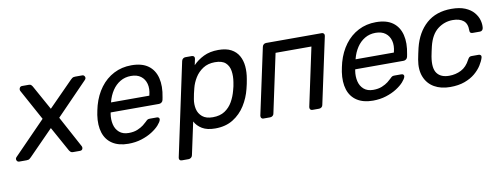

<svg xmlns="http://www.w3.org/2000/svg" viewBox="-90 -845 3542 1350"><g transform="rotate(-10 1681.5 -170.0)"><path d="M-9.4 0Q-22.9 0 -27.9 -12.3Q-32.8 -24.6 -23.2 -34.6L204 -267.7L83.6 -487.9Q78.8 -497.6 83.8 -508.8Q88.9 -520 101.9 -520H150.5Q161.4 -520 166.9 -514.6Q172.4 -509.3 175.2 -504.3L273.4 -327.2L448.1 -504.3Q452.9 -509.3 459.8 -514.6Q466.7 -520 481.7 -520H530.7Q542.8 -520.8 548.9 -508.4Q554.9 -496.1 543.5 -484.6L320.5 -254.7L440.6 -32.1Q446.6 -21.6 442.3 -10.8Q438.1 0 423.3 0H373.8Q363.2 0 357.3 -5.2Q351.4 -10.4 348.4 -15.4L249.9 -193.4L75.2 -15.4Q71.2 -11.4 64.1 -5.7Q57 0 42.2 0Z M768.5 10Q700.2 10 655.5 -18.9Q610.8 -47.8 593.7 -101.2Q576.6 -154.6 587.4 -227.3Q589.3 -239.9 593.7 -260.6Q598.2 -281.3 601.6 -293.6Q621.6 -365 661.4 -418.3Q701.2 -471.6 757.9 -500.8Q814.6 -530 883.3 -530Q958.6 -530 1002.9 -497.8Q1047.2 -465.6 1061.9 -406.9Q1076.6 -348.3 1060.7 -269.4L1057.2 -251.6Q1055.2 -241.4 1046.8 -235Q1038.4 -228.6 1028.2 -228.6H683.1Q683.1 -228.4 682.6 -225Q682.1 -221.6 681.3 -219.6Q674.9 -179.3 683.1 -143.8Q691.3 -108.4 716.7 -86.3Q742.1 -64.3 783.7 -64.3Q819.7 -64.3 846.3 -75.2Q872.8 -86.2 890 -99.6Q907.2 -113.1 914.2 -120.5Q926 -132.7 931.7 -135.2Q937.4 -137.7 948.6 -137.7H997Q1006.2 -137.7 1011.2 -132.2Q1016.2 -126.6 1014 -117.4Q1009.8 -102.4 990.7 -80.8Q971.5 -59.2 938.7 -38.2Q905.9 -17.3 862.7 -3.7Q819.6 10 768.5 10ZM697.9 -297.6H971.3L972.1 -301Q983.6 -345.7 974.3 -380.9Q965 -416 938 -436.3Q911 -456.6 867.9 -456.6Q824.9 -456.6 790.8 -436.3Q756.7 -416 733.5 -380.9Q710.2 -345.7 698.7 -301Z M1117 190Q1106.8 190 1102 183.6Q1097.3 177.3 1099.3 167.1L1240.9 -497.1Q1242.9 -507.3 1250.3 -513.6Q1257.8 -520 1268 -520H1313.7Q1323.9 -520 1329.2 -513.6Q1334.4 -507.3 1332.4 -497.1L1323 -453.2Q1354.4 -486.3 1399.1 -508.2Q1443.7 -530 1503.9 -530Q1560.1 -530 1595.4 -511Q1630.7 -492 1649.1 -459.2Q1667.6 -426.4 1671.4 -384.1Q1675.2 -341.7 1666.7 -294.1Q1664.3 -277.8 1660.4 -260Q1656.5 -242.2 1652.3 -225.7Q1637.2 -163.9 1603.4 -110.1Q1569.6 -56.3 1516.3 -23.1Q1463.1 10 1388.9 10Q1330.6 10 1295.5 -11.3Q1260.3 -32.6 1243.5 -65.4L1193.6 167.1Q1191.6 177.3 1183.7 183.6Q1175.7 190 1165.5 190ZM1385.3 -70.7Q1436.8 -70.7 1471 -93.1Q1505.1 -115.6 1526 -152.1Q1546.9 -188.7 1557.8 -231.1Q1562 -246.1 1565.2 -260Q1568.4 -273.9 1570.2 -288.9Q1577.1 -331.3 1571.4 -367.9Q1565.8 -404.4 1541.4 -426.9Q1517.1 -449.3 1465.6 -449.3Q1415.9 -449.3 1380.3 -426.1Q1344.7 -402.8 1323 -367.5Q1301.3 -332.1 1292.2 -295.4Q1287.9 -279.1 1282.8 -256.9Q1277.8 -234.7 1275.4 -218.2Q1269.4 -182.7 1276.8 -148.9Q1284.3 -115.2 1310.9 -92.9Q1337.4 -70.7 1385.3 -70.7Z M1734.2 0Q1724 0 1719.1 -6.4Q1714.3 -12.7 1715.4 -22.9L1817.1 -497.1Q1819.1 -507.3 1826.5 -513.6Q1834 -520 1844.2 -520H2240.8Q2251 -520 2256.3 -513.6Q2261.6 -507.3 2259.6 -497.1L2157.9 -22.9Q2156.7 -12.7 2148.9 -6.4Q2141 0 2130.8 0H2083.4Q2073.3 0 2068.4 -6.4Q2063.5 -12.7 2064.7 -22.9L2153.8 -440.1H1897.8L1808.7 -22.9Q1807.5 -12.7 1799.6 -6.4Q1791.7 0 1781.6 0Z M2514.5 10Q2446.2 10 2401.5 -18.9Q2356.8 -47.8 2339.7 -101.2Q2322.6 -154.6 2333.4 -227.3Q2335.3 -239.9 2339.7 -260.6Q2344.2 -281.3 2347.6 -293.6Q2367.6 -365 2407.4 -418.3Q2447.2 -471.6 2503.9 -500.8Q2560.6 -530 2629.3 -530Q2704.6 -530 2748.9 -497.8Q2793.2 -465.6 2807.9 -406.9Q2822.6 -348.3 2806.7 -269.4L2803.2 -251.6Q2801.2 -241.4 2792.8 -235Q2784.4 -228.6 2774.2 -228.6H2429.1Q2429.1 -228.4 2428.6 -225Q2428.1 -221.6 2427.3 -219.6Q2420.9 -179.3 2429.1 -143.8Q2437.3 -108.4 2462.7 -86.3Q2488.1 -64.3 2529.7 -64.3Q2565.7 -64.3 2592.3 -75.2Q2618.8 -86.2 2636 -99.6Q2653.2 -113.1 2660.2 -120.5Q2672 -132.7 2677.7 -135.2Q2683.4 -137.7 2694.6 -137.7H2743Q2752.2 -137.7 2757.2 -132.2Q2762.2 -126.6 2760 -117.4Q2755.8 -102.4 2736.7 -80.8Q2717.5 -59.2 2684.7 -38.2Q2651.9 -17.3 2608.7 -3.7Q2565.6 10 2514.5 10ZM2443.9 -297.6H2717.3L2718.1 -301Q2729.6 -345.7 2720.3 -380.9Q2711 -416 2684 -436.3Q2657 -456.6 2613.9 -456.6Q2570.9 -456.6 2536.8 -436.3Q2502.7 -416 2479.5 -380.9Q2456.2 -345.7 2444.7 -301Z M3066.6 10Q3000.4 10 2953.1 -17.3Q2905.8 -44.6 2885 -96.4Q2864.1 -148.3 2876.8 -219.8Q2879.8 -235 2884.8 -259.8Q2889.8 -284.6 2893.8 -300Q2920.3 -407.7 2989.7 -468.9Q3059.1 -530 3168.1 -530Q3226.8 -530 3265.8 -513.6Q3304.8 -497.2 3327.2 -470.8Q3349.6 -444.4 3357.6 -415.2Q3365.6 -386.1 3362.6 -360.4Q3361.6 -350.2 3355.2 -343.8Q3348.7 -337.4 3339.4 -337.4H3287.4Q3277.2 -337.4 3271.7 -342.1Q3266.2 -346.8 3266.4 -358.3Q3267.3 -407.2 3239.9 -429Q3212.4 -450.8 3164.1 -450.8Q3104.6 -450.8 3056.5 -413.9Q3008.4 -377 2988.2 -295Q2984.1 -278.7 2980.1 -259.2Q2976.1 -239.6 2973.2 -224.8Q2959.3 -142.4 2986.2 -105.8Q3013 -69.2 3072.6 -69.2Q3119 -69.2 3158.3 -89Q3197.6 -108.7 3222.8 -157.7Q3229.6 -169.9 3235.2 -174.2Q3240.8 -178.5 3250.9 -178.5H3302.1Q3311.5 -178.5 3316.5 -172.1Q3321.4 -165.7 3318.4 -155.6Q3311 -130.6 3292.8 -102Q3274.6 -73.3 3244.4 -47.8Q3214.2 -22.4 3170.1 -6.2Q3125.9 10 3066.6 10Z"/></g></svg>

Font: Rubik Light
Style: Italic
Weight: 300
Italic angle: -12°
Designer: Hubert and Fischer
Foundry: Hubert and Fischer
Version: Version 2.300;gftools[0.9.30]